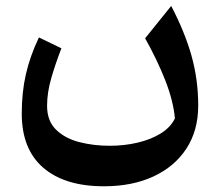

<svg xmlns="http://www.w3.org/2000/svg" viewBox="-20 -385 750 655"><path d="M576.7 19Q571.3 -40.5 544.2 -109.9Q517.1 -179.2 475.1 -254.4L564 -364.7Q609.9 -277.3 633.1 -195.6Q656.2 -113.8 656.2 -24.9Q656.2 60.1 616 121.8Q575.7 183.6 503.4 217Q431.2 250.5 334.5 250.5Q201.2 250.5 127.7 187.3Q54.2 124 54.2 2.4Q54.2 -70.3 68.4 -132.1Q82.5 -193.8 112.8 -257.3L189.5 -220.2Q169.9 -169.9 155.3 -119.9Q140.6 -69.8 140.6 -23.9Q140.6 27.8 171.4 57.6Q202.1 87.4 251 99.9Q299.8 112.3 353.5 112.3Q404.3 112.3 449.7 101.6Q495.1 90.8 528.6 70.1Q562 49.3 576.7 19Z"/></svg>

Font: Pinar SemiBold
Style: Regular
Weight: 600
Designer: Amin Abedi
Version: Version 3.000